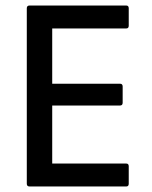

<svg xmlns="http://www.w3.org/2000/svg" viewBox="-20 -675 551 695"><path d="M87 0Q77 0 77 -10V-645Q77 -655 87 -655H437Q446 -655 446 -645V-582Q446 -572 437 -572H169V-372H414Q424 -372 424 -362V-303Q424 -293 414 -293H169V-83H437Q446 -83 446 -73V-10Q446 0 437 0Z"/></svg>

Font: Sofia Sans Semi Condensed Medium
Style: Regular
Weight: 500
Designer: Botio Nikoltchev, Ani Petrova
Foundry: lettersoup
Version: Version 4.100